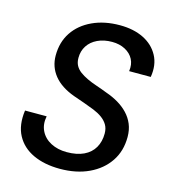

<svg xmlns="http://www.w3.org/2000/svg" viewBox="-108 -800 804 901"><g transform="rotate(15 294.0 -350.0)"><path d="M265 12Q190 12 135 -13.5Q80 -39 53.5 -88.5Q27 -138 37 -210H142Q134 -170 149.5 -138.5Q165 -107 198.5 -89.5Q232 -72 276 -72Q325 -72 358.5 -88Q392 -104 409 -133.5Q426 -163 426 -202Q426 -227 415.5 -244.5Q405 -262 387 -275Q369 -288 345.5 -297.5Q322 -307 295 -316.5Q268 -326 242 -335Q176 -359 142.5 -400.5Q109 -442 109 -497Q109 -562 141 -610Q173 -658 231 -685Q289 -712 364 -712Q431 -712 479.5 -688Q528 -664 552 -619.5Q576 -575 566 -515H461Q466 -548 453 -573Q440 -598 412.5 -612.5Q385 -627 349 -627Q309 -627 278.5 -612.5Q248 -598 231.5 -572.5Q215 -547 215 -514Q215 -492 223.5 -476.5Q232 -461 247.5 -449.5Q263 -438 284 -428Q305 -418 330.5 -409.5Q356 -401 384 -390Q416 -379 443 -363Q470 -347 490.5 -325.5Q511 -304 522.5 -276.5Q534 -249 534 -214Q534 -146 500 -95.5Q466 -45 405.5 -16.5Q345 12 265 12Z"/></g></svg>

Font: DM Sans 24pt Medium
Style: Italic
Weight: 500
Italic angle: -10°
Designer: Colophon Foundry, Jonny Pinhorn
Foundry: Colophon Foundry
Version: Version 4.004;gftools[0.9.30]